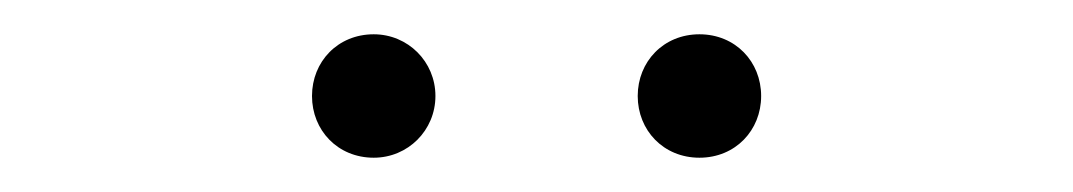

<svg xmlns="http://www.w3.org/2000/svg" viewBox="-20 -754 626 112"><path d="M198 -662C218 -662 234 -678 234 -698C234 -718 218 -734 198 -734C177 -734 162 -718 162 -698C162 -678 177 -662 198 -662ZM388 -662C409 -662 424 -678 424 -698C424 -718 409 -734 388 -734C367 -734 352 -718 352 -698C352 -678 367 -662 388 -662Z"/></svg>

Font: Noto Sans T Chinese Thin
Style: Regular
Weight: 100
Designer: Ryoko NISHIZUKA (kana & ideographs); Paul D. Hunt (Latin, Greek & Cyrillic); Wenlong ZHANG (bopomofo); Sandoll Communica
Foundry: Adobe Systems Incorporated
Version: Version 1.000;PS 1;hotconv 1.0.78;makeotf.lib2.5.61930